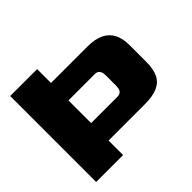

<svg xmlns="http://www.w3.org/2000/svg" viewBox="-157 -871 1066 1066"><g transform="rotate(-45 376.5 -337.5)"><path d="M39.5 0H251V-114H536.5Q598.5 -114 636.2 -130.8Q674 -147.5 691 -182.8Q708 -218 708 -275V-406Q708 -458.5 689.8 -494Q671.5 -529.5 633.8 -547.8Q596 -566 536.5 -566H251V-675H39.5ZM251 -251V-429H457Q472.5 -429 480.8 -422.8Q489 -416.5 492.5 -405.8Q496 -395 496 -381V-301.5Q496 -286.5 492.8 -275.2Q489.5 -264 481 -257.5Q472.5 -251 457 -251Z"/></g></svg>

Font: Anybody SemiExpanded ExtraBold
Style: Regular
Weight: 800
Width: 6
Version: Version 1.113;gftools[0.9.25]